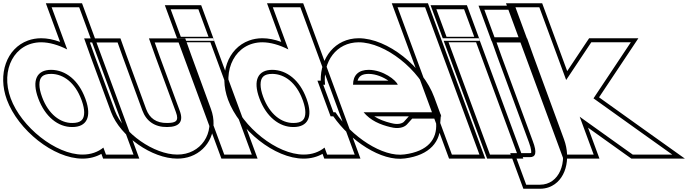

<svg xmlns="http://www.w3.org/2000/svg" viewBox="-195 -889 4247 1185"><path d="M-129 -282C-194.3 -459 -105.2 -627 58.4 -628C109.4 -628 165.2 -611.6 219.7 -583.9L155.1 -759L123.8 -844H293.8L325.1 -759L499.7 -285.5L501 -282L597.6 -20L629 65H459L443.1 21.9C409.2 49.3 365.5 65.3 314 65C149 65 -63.7 -105 -129 -282ZM41 -282C82.7 -169 163.6 -104 251.3 -105C338.7 -105 372.9 -165.8 333.2 -276.1L331 -282C289.7 -394 210.5 -457 121.1 -458C32.1 -458 -0.3 -394 41 -282ZM-152.5 -273.3C-83.9 -87.4 134.7 90 313.9 90C357.7 90.3 398.2 79.1 430.7 60.6L441.5 90H664.8L311.2 -869H87.9L175.9 -630.3C135 -645.2 97.1 -653 58.3 -653C29.2 -652.8 2.2 -647.9 -22.7 -638.8C-154.8 -590.5 -210.6 -431.1 -152.5 -273.3ZM64.5 -290.7C53.3 -321 48.3 -346.6 48.2 -366.5C48.1 -412.1 68.6 -433 121 -433C197.2 -432.1 268.7 -378.7 307.5 -273.4L309.7 -267.6C319.9 -239.1 324.5 -214.8 324.6 -195.9C324.8 -150.6 304.2 -130 251.1 -130C177 -129.2 103.8 -184 64.5 -290.7Z M389.8 -543 359.8 -627H530.8L561.1 -542L683.7 -207C708 -141 760.6 -104 836.3 -105C913.3 -105 939.4 -140 914 -206L913.7 -207L789.8 -543L759.8 -627H930.8L961.1 -542L1083.7 -207C1134.9 -68 1044.3 66 899 65C756 65 566.7 -66 514 -206L513.7 -207ZM366.3 -534.5 490.6 -197.3C547.4 -46.1 743.8 90 898.9 90C928.7 90.2 957 85.2 982.6 75.8C1095.3 34.4 1153.2 -90.7 1107.1 -215.6L984.6 -550.5L948.4 -652H724.3L766.3 -534.5L890.6 -197.2C896.3 -182.5 898.4 -171.3 898.4 -162.9C898.4 -144.4 890.3 -130 836.1 -130C769.6 -129.1 728 -159.1 707.1 -215.6L584.6 -550.5L548.4 -652H324.3Z M1005.9 -662H1006.9H1091.9L1029.2 -832H944.2H943.2H858.2L920.9 -662ZM964.8 -543 933.4 -628H1103.4L1134.8 -543L1327.6 -20L1359 65H1189L1157.6 -20ZM903.4 -637 822.3 -857H1046.6L1127.7 -637ZM897.5 -653 1171.5 90H1394.8L1120.8 -653Z M1236 -282C1170.7 -459 1259.8 -627 1423.4 -628C1474.4 -628 1530.2 -611.6 1584.7 -583.9L1520.1 -759L1488.8 -844H1658.8L1690.1 -759L1864.7 -285.5L1866 -282L1962.6 -20L1994 65H1824L1808.1 21.9C1774.2 49.3 1730.5 65.3 1679 65C1514 65 1301.3 -105 1236 -282ZM1406 -282C1447.7 -169 1528.6 -104 1616.3 -105C1703.7 -105 1737.9 -165.8 1698.2 -276.1L1696 -282C1654.7 -394 1575.5 -457 1486.1 -458C1397.1 -458 1364.7 -394 1406 -282ZM1212.5 -273.3C1281.1 -87.4 1499.7 90 1678.9 90C1722.7 90.3 1763.2 79.1 1795.7 60.6L1806.5 90H2029.8L1676.2 -869H1452.9L1540.9 -630.3C1500 -645.2 1462.1 -653 1423.3 -653C1394.2 -652.8 1367.2 -647.9 1342.3 -638.8C1210.2 -590.5 1154.4 -431.1 1212.5 -273.3ZM1429.5 -290.7C1418.3 -321 1413.3 -346.6 1413.2 -366.5C1413.1 -412.1 1433.6 -433 1486 -433C1562.2 -432.1 1633.7 -378.7 1672.5 -273.4L1674.7 -267.6C1684.9 -239.1 1689.5 -214.8 1689.6 -195.9C1689.8 -150.6 1669.2 -130 1616.1 -130C1542 -129.2 1468.8 -184 1429.5 -290.7Z M1984 -366H2260C2249.7 -394 2170.5 -457 2081.1 -458C2018.4 -458 1983.9 -425.5 1984 -366ZM1875.5 -196H1862.7L1831.4 -281L1800 -366H1811.2C1796.1 -509.5 1881.2 -627.2 2018.4 -628C2183.4 -628 2396.1 -458 2461.4 -281L2492.7 -196H2407.7H2049.3C2092.2 -144.9 2149.9 -119.9 2216.6 -104H2217.6C2258.7 -93 2296.1 -100 2315.7 -120L2349.1 -157H2499.1L2496.8 -128C2503.3 -29 2445.6 45 2301.6 64C2166.5 83.4 1973.3 -47.4 1875.5 -196ZM2011.9 -391C2019.2 -417.8 2038 -433 2081 -433C2126.7 -432.5 2171.9 -412.3 2202.2 -391ZM2524.5 -182 2484.8 -289.6C2416.3 -475.6 2197.8 -653 2018.3 -653C1872.6 -652.1 1781.4 -532.2 1784.6 -391H1764.2L1845.3 -171H1862.2C1965.7 -21.9 2157.6 109.9 2305 88.8C2456.8 68.7 2528.1 -15.1 2521.9 -127.8L2525.3 -171H2528.6L2525.9 -178.3L2526.2 -182ZM2328.1 -171 2297.6 -137.2C2286.9 -126.6 2259.5 -118.7 2224.1 -128.1L2220.9 -129H2219.6C2179.7 -138.7 2143.5 -152.4 2115 -171Z M2290.1 -759 2258.8 -844H2428.8L2460.1 -759L2732.6 -20L2764 65H2594L2562.6 -20ZM2222.9 -869 2576.5 90H2799.8L2446.2 -869Z M2645.9 -662H2646.9H2731.9L2669.2 -832H2584.2H2583.2H2498.2L2560.9 -662ZM2604.8 -543 2573.4 -628H2743.4L2774.8 -543L2967.6 -20L2999 65H2829L2797.6 -20ZM2543.4 -637 2462.3 -857H2686.6L2767.7 -637ZM2537.5 -653 2811.5 90H3034.8L2760.8 -653Z M2942 -659H2857L2794.3 -829H2879.3H2880.3H2965.3L3028 -659H2943ZM2899.8 -543 2869.8 -627H3040.8L3071.1 -542L3262.6 -20C3311.3 112 3256.6 251 3137.6 251H3052.6L2989.9 81H3074.9C3110.9 81 3121.3 55 3093 -19L3092.6 -20ZM2839.5 -634H3063.8L2982.7 -854H2758.4ZM2876.3 -534.5 3069.6 -10.2C3085.8 32.3 3084.2 52.4 3083.1 54.9C3082.5 55.2 3079.8 56 3074.9 56H2954L3035.1 276H3137.6C3157.3 276 3175.9 272.7 3192.9 266.5C3297.4 228.2 3330.4 91.6 3286.1 -28.6L3094.6 -550.5L3058.4 -652H2834.3Z M3299.3 -395.2 3438.3 -604 3454.4 -628H3698.4L3601.2 -482L3468 -282L3749.1 -81L3954 65H3710L3676.1 41L3382.8 -168.6L3437.6 -20L3469 65H3299L3267.6 -20L3202.4 -197L3139.7 -367L2995.1 -759L2963.8 -844H3133.8L3165.1 -759ZM3305.7 -450 3151.2 -869H2927.9L3281.5 90H3504.8L3434.4 -101L3661.7 61.4L3702 90H4032.1L3763.7 -101.3L3502.2 -288.3L3745.1 -653H3441.1L3417.5 -617.9Z"/></svg>

Font: Nordica Plus
Style: NordicaClassicBkOpOblOl
Weight: 900
Version: Version 1.01